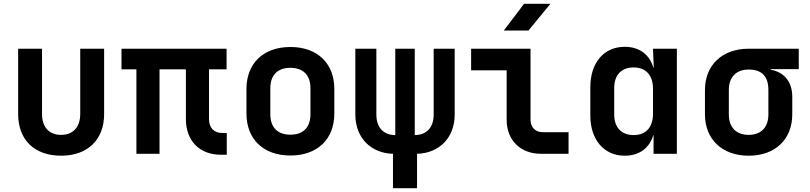

<svg xmlns="http://www.w3.org/2000/svg" viewBox="-20 -805 4240 1005"><path d="M300 10C438 10 525 -73 525 -208V-550H400V-209C400 -139 362 -99 300 -99C237 -99 200 -139 200 -209V-550H75V-208C75 -73 160 10 300 10Z M1137 5H1167V-109H1143C1100 -109 1074 -136 1074 -182V-442H1166V-550H616V-442H694V0H815V-442H953V-182C953 -68 1024 5 1137 5Z M1500 9C1641 9 1730 -76 1730 -211V-339C1730 -474 1641 -559 1500 -559C1359 -559 1270 -474 1270 -339V-211C1270 -76 1359 9 1500 9ZM1500 -100C1434 -100 1395 -137 1395 -207V-343C1395 -413 1434 -450 1500 -450C1566 -450 1605 -413 1605 -343V-207C1605 -137 1566 -100 1500 -100Z M2037 180H2163V0C2279 -3 2360 -84 2360 -205V-550H2250V-205C2250 -138 2213 -98 2151 -98V-550H2049V-98C1987 -98 1950 -138 1950 -205V-550H1840V-205C1840 -84 1921 -3 2037 0Z M2617 -645H2746L2861 -785H2723ZM2812 0H2956V-113H2821C2782 -113 2757 -139 2757 -178V-550H2446V-437H2632V-178C2632 -71 2704 0 2812 0Z M3250 10C3327 10 3380 -30 3400 -99H3401V0H3523V-550H3398L3402 -451H3400C3380 -520 3326 -560 3250 -560C3142 -560 3070 -478 3070 -349V-200C3070 -72 3143 10 3250 10ZM3297 -98C3233 -98 3195 -137 3195 -206V-344C3195 -413 3233 -452 3297 -452C3361 -452 3398 -411 3398 -341V-209C3398 -139 3361 -98 3297 -98Z M3899 10C4038 10 4127 -76 4127 -206V-299C4127 -376 4085 -428 4014 -440V-443H4161V-550H3899C3760 -550 3670 -464 3670 -334V-206C3670 -76 3760 10 3899 10ZM3899 -99C3833 -99 3795 -139 3795 -206V-334C3795 -401 3833 -441 3899 -441C3964 -441 4002 -409 4002 -334V-206C4002 -139 3964 -99 3899 -99Z"/></svg>

Font: JetBrains Mono
Style: Bold
Weight: 558
Monospace: yes
Designer: Philipp Nurullin, Konstantin Bulenkov
Foundry: JetBrains
Version: Version 2.305